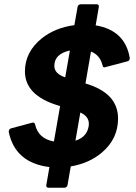

<svg xmlns="http://www.w3.org/2000/svg" viewBox="-20 -816 636 901"><path d="M282 65H208Q197 65 197 54L212 -32Q51 -52 21 -197Q21 -211 33 -214L134 -241Q143 -241 145 -231Q160 -165 233 -152L262 -318L253 -321Q97 -368 97 -481Q97 -572 176 -636Q239 -686 329 -698L344 -783Q346 -795 359 -796H433Q444 -796 444 -785L429 -697Q567 -674 589 -544Q589 -530 577 -528L471 -500Q462 -500 461 -510Q449 -558 407 -574L381 -424H382Q534 -379 534 -260Q534 -164 458 -100Q399 -50 312 -35L297 52Q295 64 282 65ZM286 -453 308 -579Q235 -563 235 -507Q235 -470 286 -453ZM334 -156Q387 -172 396 -223L397 -235Q397 -270 357 -288Z"/></svg>

Font: YamahaIndonesia935. App
Style: Bold Italic
Weight: 700
Italic angle: -10°
Designer: Dalton Maag Ltd
Foundry: Dalton Maag Ltd
Version: Version 1.002; January 01, 2024; Regular/Italic